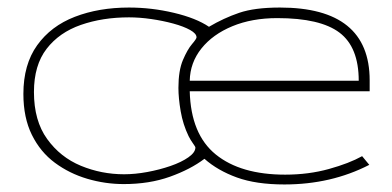

<svg xmlns="http://www.w3.org/2000/svg" viewBox="-20 -477 1040 509"><path d="M734 12Q659 12 608 -6.5Q557 -25 522 -56Q485 -28 430.5 -8.5Q376 11 308 11Q259 11 211.5 -3Q164 -17 125.5 -45.5Q87 -74 64.5 -119.5Q42 -165 42 -228Q42 -306 78.5 -357Q115 -408 178.5 -432.5Q242 -457 322 -457Q382 -457 441 -443Q500 -429 534 -406Q573 -429 614 -443Q655 -457 722 -457Q960 -457 960 -264V-235H483Q486 -121 552 -67.5Q618 -14 736 -14Q798 -14 852 -29Q906 -44 940 -63L959 -40Q858 12 734 12ZM309 -15Q338 -15 370.5 -21Q403 -27 432 -37Q461 -47 479.5 -60Q498 -73 498 -86Q498 -88 491.5 -97Q485 -106 480 -116Q465 -147 459 -182Q453 -217 453 -244Q453 -290 465 -318Q477 -346 489 -360Q501 -374 501 -378Q501 -388 484 -397.5Q467 -407 439.5 -414.5Q412 -422 381 -426.5Q350 -431 322 -431Q252 -431 194.5 -411Q137 -391 103.5 -347.5Q70 -304 70 -233Q70 -157 105 -108.5Q140 -60 194.5 -37.5Q249 -15 309 -15ZM483 -263H931Q931 -352 880 -390.5Q829 -429 715 -429Q648 -429 596 -407.5Q544 -386 514 -348.5Q484 -311 483 -263Z"/></svg>

Font: Inconsolata UltraExpanded ExtraLight
Style: Regular
Weight: 200
Width: 9
Monospace: yes
Designer: Raph Levien, Cyreal, Brenton Simpson
Foundry: Raph Levien, Cyreal, Google
Version: Version 3.001; ttfautohint (v1.8.2.53-6de2)